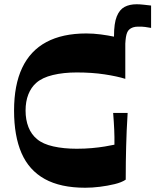

<svg xmlns="http://www.w3.org/2000/svg" viewBox="-20 -869 729 901"><path d="M380 12Q264 12 190 -29Q116 -70 81 -150.5Q46 -231 46 -350Q46 -470 84 -550.5Q122 -631 197.5 -671.5Q273 -712 385 -712Q418 -712 452.5 -707.5Q487 -703 517.5 -696.5Q548 -690 568 -683V-499Q530 -511 471 -520Q412 -529 340 -529Q278 -529 228 -517Q178 -505 150 -480Q126 -459 113 -426Q100 -393 100 -350Q100 -307 113.5 -272.5Q127 -238 154 -216Q181 -193 230 -182Q279 -171 340 -171Q378 -171 411 -174Q444 -177 471.5 -181.5Q499 -186 517 -190Q517 -209 517 -226Q517 -243 516 -260.5Q515 -278 514 -297Q513 -316 511 -339H579Q576 -294 574.5 -256Q573 -218 572 -182Q571 -146 570.5 -108.5Q570 -71 570 -26Q551 -13 518 -5Q485 3 449 7.5Q413 12 380 12ZM567 -621 515 -635Q515 -649 515 -664.5Q515 -680 515 -700Q515 -760 528 -792Q541 -824 564.5 -836.5Q588 -849 621 -849Q636 -849 653.5 -847Q671 -845 689 -843V-738Q671 -741 661 -742.5Q651 -744 644 -744Q637 -744 628 -744Q601 -744 586 -730Q575 -720 571 -695Q567 -670 567 -621Z"/></svg>

Font: Ojuju
Style: Bold
Weight: 700
Designer: Chisaokwu Joboson, Mirko Velimirovic
Foundry: Udi Foundry
Version: Version 1.000